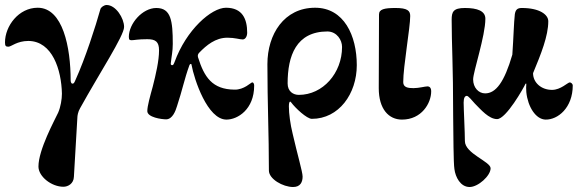

<svg xmlns="http://www.w3.org/2000/svg" viewBox="-30 -464 2328 769"><path d="M224 284C242 284 265 272 266 244C267 221 278 33 280 5C280 1 282 -16 291 -31C369 -172 467 -321 467 -356C467 -391 434 -444 397 -444C387 -444 374 -435 372 -427C353 -359 312 -231 272 -143C267 -131 265 -129 260 -129C255 -129 253 -137 253 -142C253 -274 222 -433 121 -433C45 -433 -10 -360 -10 -294C-10 -279 -6 -277 4 -277C15 -277 38 -300 84 -300C180 -299 216 -184 218 -89C218 -67 213 -36 203 -13C188 19 124 136 124 203C124 243 176 284 224 284Z M877 15C922 15 988 -26 988 -121C988 -127 986 -134 980 -134C975 -134 948 -104 909 -105C820 -106 788 -155 763 -235C761 -242 763 -248 768 -253C797 -283 833 -313 881 -313C911 -313 930 -306 942 -306C953 -306 960 -319 960 -333C960 -388 941 -433 875 -433C817 -433 716 -345 669 -215C664 -202 662 -203 659 -203C656 -203 653 -206 654 -210C657 -239 662 -258 662 -288C662 -381 655 -432 596 -432C541 -432 486 -370 486 -316C486 -303 491 -303 498 -303C508 -303 521 -307 560 -307C593 -307 607 -297 607 -262C607 -221 594 -165 582 -118C571 -78 560 -39 560 -19C560 6 617 14 636 14C661 13 673 -19 679 -39C700 -102 709 -149 728 -201C729 -205 732 -208 734 -208C736 -208 737 -207 737 -205C748 -145 801 15 877 15Z M1144 285C1174 285 1182 264 1182 243C1182 225 1161 154 1142 71C1133 35 1127 -9 1127 -38C1127 -50 1129 -57 1132 -57C1133 -57 1135 -56 1136 -54C1153 -31 1199 12 1219 12C1327 12 1399 -88 1399 -203C1399 -321 1348 -433 1232 -433C1108 -433 1041 -327 1041 -207C1041 -49 1047 72 1047 219C1047 253 1103 285 1144 285ZM1167 -84C1145 -84 1122 -97 1122 -130C1122 -240 1156 -338 1282 -338C1320 -337 1340 -303 1340 -276C1340 -171 1263 -84 1167 -84Z M1580 15C1659 15 1697 -51 1697 -98C1697 -112 1691 -118 1682 -118C1672 -118 1648 -111 1626 -111C1604 -111 1585 -114 1585 -135C1585 -198 1613 -353 1613 -400C1613 -421 1602 -432 1554 -432C1509 -432 1488 -427 1488 -406L1487 -111C1487 -27 1527 15 1580 15Z M1851 285C1885 285 1935 240 1935 210C1935 183 1832 151 1832 101C1832 66 1827 -29 1827 -53C1827 -72 1832 -80 1840 -80C1846 -80 1862 -60 1872 -49C1896 -25 1928 13 1961 13C1997 13 2068 -113 2075 -129H2078C2077 -117 2077 -107 2078 -95C2084 -36 2116 14 2155 15C2204 16 2264 -32 2264 -122C2264 -128 2257 -134 2252 -134C2244 -134 2216 -104 2181 -104C2138 -104 2105 -133 2105 -171C2137 -248 2166 -320 2166 -379C2166 -405 2132 -432 2060 -432C2043 -432 2035 -426 2032 -407C2028 -372 2027 -316 2022 -245C1990 -135 1956 -90 1913 -90C1887 -90 1865 -113 1865 -146C1865 -176 1914 -320 1914 -389C1914 -420 1882 -432 1832 -432C1785 -432 1779 -416 1779 -385C1779 -283 1785 -205 1785 0C1786 75 1786 189 1790 213C1794 245 1814 285 1851 285Z"/></svg>

Font: EB Garamond
Style: Bold
Weight: 700
Designer: Georg Duffner and Octavio Pardo
Foundry: Georg Duffner
Version: Version 1.000;PS 001.000;hotconv 1.0.88;makeotf.lib2.5.64775